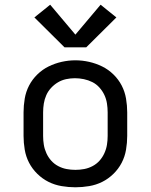

<svg xmlns="http://www.w3.org/2000/svg" viewBox="-20 -787 640 815"><path d="M300 8Q271 8 241.5 3Q212 -2 186 -15Q160 -28 138.5 -49Q117 -70 103.5 -96Q90 -122 85 -151.5Q80 -181 80 -210V-310Q80 -339 85 -368.5Q90 -398 103.5 -424Q117 -450 138.5 -471Q160 -492 186.5 -505Q213 -518 242 -524.5Q271 -531 300 -531Q329 -531 358 -524.5Q387 -518 413.5 -505Q440 -492 461.5 -471Q483 -450 496.5 -424Q510 -398 515 -368.5Q520 -339 520 -310V-210Q520 -181 515 -151.5Q510 -122 496.5 -96Q483 -70 461.5 -49Q440 -28 414 -15Q388 -2 358.5 3Q329 8 300 8ZM300 -66Q319 -66 337.5 -69.5Q356 -73 373 -82Q390 -91 402.5 -105Q415 -119 423 -136.5Q431 -154 434 -172.5Q437 -191 437 -210V-310Q437 -329 434 -348Q431 -367 423 -384Q415 -401 402 -415.5Q389 -430 372 -438.5Q355 -447 336 -451Q317 -455 298 -455Q279 -455 260.5 -451Q242 -447 226 -437.5Q210 -428 197 -414Q184 -400 176.5 -383Q169 -366 166 -347.5Q163 -329 163 -310V-210Q163 -191 166 -172.5Q169 -154 177 -136.5Q185 -119 197.5 -105Q210 -91 227 -82Q244 -73 262.5 -69.5Q281 -66 300 -66ZM346 -586H254L126 -713L193 -767L300 -640L407 -767L474 -713Z"/></svg>

Font: Bmono
Style: Regular
Weight: 400
Monospace: yes
Designer: Belleve Invis
Foundry: Belleve Invis
Version: Version 11.2.2; ttfautohint (v1.8.2)